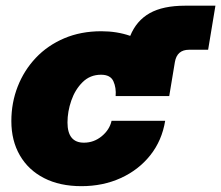

<svg xmlns="http://www.w3.org/2000/svg" viewBox="-20 -636 769 668"><path d="M263.2 11.7Q188 11.7 133.3 -16.4Q78.6 -44.4 49.1 -95.5Q19.5 -146.5 19.5 -214.8Q19.5 -278.3 41.5 -334.7Q63.5 -391.1 104.5 -434.6Q145.5 -478 203.4 -502.7Q261.2 -527.3 332.5 -527.3Q386.7 -527.3 433.1 -511.2Q454.6 -564 500.7 -590.1Q546.9 -616.2 624 -616.2H729.5L704.1 -462.9H637.7Q595.7 -462.9 588.4 -419.9L568.8 -301.8H382.3Q384.8 -330.6 374.5 -353.3Q364.3 -376 331.5 -376Q293.5 -376 267.3 -350.1Q241.2 -324.2 228 -285.9Q214.8 -247.6 214.8 -210Q214.8 -139.6 272 -139.6Q306.6 -139.6 334 -162.1Q361.3 -184.6 368.2 -215.8H554.7Q543.5 -147 502.9 -95.9Q462.4 -44.9 400.4 -16.6Q338.4 11.7 263.2 11.7Z"/></svg>

Font: Inter Display Black
Style: Italic
Weight: 900
Italic angle: -9.39999°
Designer: Rasmus Andersson
Foundry: rsms
Version: Version 4.000;git-a52131595